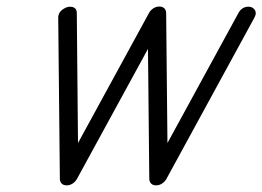

<svg xmlns="http://www.w3.org/2000/svg" viewBox="-20 -558 790 578"><path d="M428.5 -518.8Q433.1 -527.3 441.5 -532.8Q450 -538.3 459.7 -538.3Q469.5 -538.3 474.9 -532.8Q480.2 -527.3 480.2 -518.8L484.1 -127.4L697.8 -518.8Q706.8 -535.4 723.9 -537.6Q738 -539.3 745.6 -530Q754.2 -519.8 745.6 -504.4L481.2 -19.8Q476.6 -11.2 468.1 -5.6Q459.7 0 450 0Q440.2 0 434.8 -5.6Q429.4 -11.2 429.4 -19.8L425.5 -410.9L211.9 -19.8Q207.3 -11.2 198.9 -5.6Q190.4 0 180.7 0Q170.9 0 165.5 -5.6Q160.2 -11.2 160.2 -19.8L155.3 -504.4Q155 -521 171.1 -531.2Q185.1 -540.3 198.1 -536.9Q211.2 -533.4 211.2 -518.8L214.8 -127.4Z"/></svg>

Font: Tecnico
Style: FinoInclinado
Weight: 400
Italic angle: -15°
Version: Version 1.3